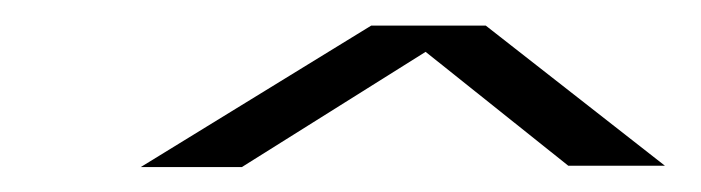

<svg xmlns="http://www.w3.org/2000/svg" viewBox="-20 -743 548 150"><path d="M90 -612.5 270 -723H359.5L499.5 -613.5H424L312.5 -702.5L169 -612.5Z"/></svg>

Font: Anybody UltraExpanded Regular
Style: Italic
Weight: 400
Width: 9
Italic angle: -10°
Designer: Tyler Finck
Foundry: Etcetera Type Company
Version: Version 1.010; ttfautohint (v1.8.3) -l 8 -r 50 -G 200 -x 14 